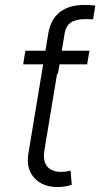

<svg xmlns="http://www.w3.org/2000/svg" viewBox="-20 -752 407 780"><path d="M213.9 7.8Q152.8 7.8 119.1 -29.5Q85.4 -66.9 95.2 -127.4L160.2 -520H223.1L160.6 -142.6Q153.3 -98.1 171.6 -75.9Q189.9 -53.7 229 -53.7Q237.8 -53.7 246.8 -54.9Q255.9 -56.2 266.6 -58.6L271.5 -1.5Q259.8 2.9 244.6 5.4Q229.5 7.8 213.9 7.8ZM74.2 -490.7 83 -545.9H343.3L334 -490.7ZM149.4 -452.6 164.6 -545.9 176.3 -616.7Q185.5 -672.9 222.7 -702.4Q259.8 -731.9 321.8 -731.9Q335 -731.9 347.4 -731.2Q359.9 -730.5 367.2 -729L357.9 -673.3Q349.6 -673.8 341.6 -674.1Q333.5 -674.3 327.1 -674.3Q289.1 -674.3 268.6 -660.9Q248 -647.5 242.7 -616.7L231 -545.9L215.3 -452.6Z"/></svg>

Font: Inter Light
Style: Italic
Weight: 300
Italic angle: -9.3988°
Designer: Rasmus Andersson
Foundry: rsms
Version: Version 4.001;git-66647c0bb